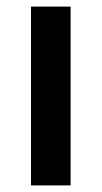

<svg xmlns="http://www.w3.org/2000/svg" viewBox="-20 -562 308 582"><path d="M194 0H74V-542H194Z"/></svg>

Font: Noto Sans Sinhala UI SemiCondensed SemiBold
Style: Regular
Weight: 600
Width: 4
Designer: Jelle Bosma - Monotype Design Team
Foundry: Monotype Imaging Inc.
Version: Version 2.006; ttfautohint (v1.8.4.7-5d5b)